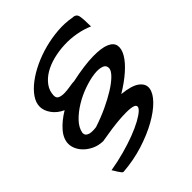

<svg xmlns="http://www.w3.org/2000/svg" viewBox="-229 -986 1086 1086"><g transform="rotate(-45 314.0 -443.0)"><path d="M79.1 -84Q137.7 -93.8 192.9 -108.9Q248 -124 294.4 -141.6Q340.8 -159.2 374.5 -177.7Q408.2 -196.3 424.8 -211.9Q441.4 -227.5 437.5 -239.3Q433.6 -251 403.3 -254.9Q373 -258.8 314.5 -254.4Q255.9 -250 162.1 -233.4Q127 -234.4 99.1 -247.1Q71.3 -259.8 51.8 -278.3Q32.2 -296.9 22 -318.8Q11.7 -340.8 11.7 -361.3Q11.7 -402.3 44.9 -440.9Q78.1 -479.5 131.8 -511.7Q90.8 -530.3 68.4 -562Q45.9 -593.8 45.9 -625Q45.9 -657.2 67.9 -689Q89.8 -720.7 127 -749Q164.1 -777.3 212.9 -800.3Q261.7 -823.2 315.4 -837.4Q369.1 -851.6 425.3 -856Q481.4 -860.4 533.2 -850.6Q562.5 -850.6 567.4 -824.7Q572.3 -798.8 572.3 -741.2Q532.2 -758.8 485.8 -767.1Q439.5 -775.4 392.6 -773.4Q345.7 -771.5 301.8 -760.3Q257.8 -749 224.1 -729Q190.4 -709 168.9 -679.7Q147.5 -650.4 146.5 -613.3Q146.5 -592.8 162.6 -586.4Q178.7 -580.1 200.7 -580.6Q222.7 -581.1 246.6 -585.4Q270.5 -589.8 285.2 -589.8Q391.6 -612.3 460 -613.3Q528.3 -614.3 563 -599.1Q597.7 -584 602.1 -556.2Q606.4 -528.3 586.4 -494.1Q566.4 -460 523.9 -422.4Q481.4 -384.8 422.9 -349.6Q500 -341.8 531.7 -316.9Q563.5 -292 558.6 -258.8Q553.7 -225.6 517.6 -188.5Q481.4 -151.4 421.9 -118.2Q362.3 -85 285.2 -60.5Q208 -36.1 121.1 -29.3Q116.2 -29.3 110.4 -36.6Q104.5 -43.9 98.1 -53.7Q91.8 -63.5 86.9 -72.3Q82 -81.1 79.1 -84ZM112.3 -349.6Q112.3 -335.9 119.1 -329.1Q126 -322.3 136.7 -319.3Q147.5 -316.4 161.1 -316.4Q174.8 -316.4 189.5 -318.4Q246.1 -336.9 297.4 -360.8Q348.6 -384.8 387.7 -409.2Q426.8 -433.6 450.7 -457Q474.6 -480.5 477.5 -498Q480.5 -524.4 456.5 -533.2Q432.6 -542 394 -537.1Q355.5 -532.2 308.6 -515.6Q261.7 -499 220.2 -473.6Q178.7 -448.2 148.4 -416.5Q118.2 -384.8 112.3 -349.6Z"/></g></svg>

Font: Architects Daughter-petzku
Style: Regular
Weight: 400
Designer: Kimberly Geswein
Foundry: Kimberly Geswein
Version: Version 1.000 2010 initial release